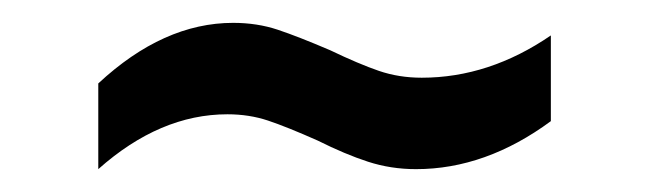

<svg xmlns="http://www.w3.org/2000/svg" viewBox="-20 -403 568 168"><path d="M258 -280Q231 -292 214.5 -297.5Q198 -303 179 -303Q120 -303 66 -255V-330Q123 -383 184 -383Q205 -383 223 -377Q241 -371 269 -359Q294 -347 311.5 -341Q329 -335 349 -335Q408 -335 462 -372V-297Q405 -255 344 -255Q322 -255 302 -261.5Q282 -268 258 -280Z"/></svg>

Font: Amiko
Style: Regular
Weight: 400
Designer: Pablo Impallari, Rodrigo Fuenzalida, Andres Torresi
Foundry: Impallari Type
Version: Version 1.001; ttfautohint (v1.3)